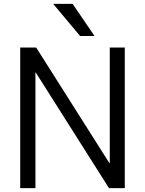

<svg xmlns="http://www.w3.org/2000/svg" viewBox="-20 -977 753 997"><path d="M396 -790 256 -957H357L471 -790ZM85 0V-730H168L548 -130H550V-730H628V0H546L166 -600H164V0Z"/></svg>

Font: Mplus 1p
Style: Regular
Weight: 400
Version: Version 1.061